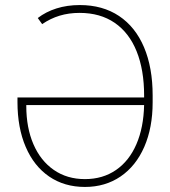

<svg xmlns="http://www.w3.org/2000/svg" viewBox="-20 -737 680 767"><path d="M589.8 -355.5V-328.1Q589.8 -227.1 556.4 -150.4Q522.9 -73.7 461.7 -32Q400.4 9.8 319.3 9.8Q237.3 9.8 176.5 -31.7Q115.7 -73.2 82.8 -149.9Q49.8 -226.6 49.8 -329.1V-347.7H555.7V-355.5Q555.7 -457.5 525.9 -531.7Q496.1 -606 438.2 -645.8Q380.4 -685.5 297.9 -685.5Q254.9 -685.5 218 -674.3Q181.2 -663.1 148.4 -640.6L130.9 -665Q163.1 -689.9 205.8 -703.4Q248.5 -716.8 298.8 -716.8Q390.1 -716.8 455.6 -673.1Q521 -629.4 555.4 -548.1Q589.8 -466.8 589.8 -355.5ZM319.3 -21.5Q390.6 -21.5 443.4 -57.9Q496.1 -94.2 524.9 -160.9Q553.7 -227.5 555.7 -317.4H85V-313.5Q85 -227.1 113.5 -160.9Q142.1 -94.7 195.1 -58.1Q248 -21.5 319.3 -21.5Z"/></svg>

Font: Pretendard Thin
Style: Regular
Weight: 100
Designer: Base glyphs from Inter by Rasmus Andersson; Hangeul glyphs from Noto Sans CJK(Source Han Sans) by Jang Soo-young and Kan
Foundry: Kil Hyung-jin
Version: Version 1.309